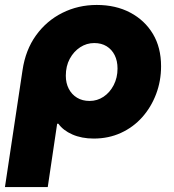

<svg xmlns="http://www.w3.org/2000/svg" viewBox="-39 -548 704 776"><path d="M-19 208 52 -264Q64 -346 106.5 -405Q149 -464 213 -496Q277 -528 352 -528Q429 -528 487.5 -497Q546 -466 579 -411Q612 -356 612 -280Q612 -221 592 -168Q572 -115 536 -74.5Q500 -34 450 -11Q400 12 340 12Q291 12 253.5 -4.5Q216 -21 197 -48H192L154 208ZM323 -140Q354 -140 379.5 -157Q405 -174 420.5 -204Q436 -234 436 -271Q436 -302 424.5 -325Q413 -348 392 -361Q371 -374 342 -374Q311 -374 285 -357Q259 -340 243 -310.5Q227 -281 227 -242Q227 -212 239 -189Q251 -166 272.5 -153Q294 -140 323 -140Z"/></svg>

Font: MuseoModerno Thin ExtraBold
Style: Italic
Weight: 800
Italic angle: -9°
Version: Version 1.003